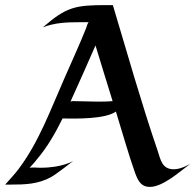

<svg xmlns="http://www.w3.org/2000/svg" viewBox="-37 -723 766 752"><path d="M709 -82C709 -82 674 -60 644 -60C597 -60 592 -98 580 -134C517 -318 461 -516 405 -703H379C258 -703 223 -696 131 -616C177 -634 224 -636 272 -636H310C305 -630 303 -620 300 -612C274 -547 244 -482 216 -418C162 -296 116 -167 35 -60C19 -39 2 -21 -15 -2C-16 -1 -16 0 -17 0H2C60 0 112 -1 164 -30C187 -43 250 -93 250 -93C250 -93 209 -66 121 -66C107 -66 92 -68 79 -66C79 -66 104 -93 106 -97C148 -146 180 -202 208 -259C260 -258 375 -256 417 -286C441 -209 465 -122 492 -46C503 -17 514 9 550 9C579 9 608 -9 632 -24C648 -34 709 -82 709 -82ZM404 -327C384 -325 363 -325 343 -325C311 -325 278 -327 246 -327C244 -327 242 -326 239 -325C272 -398 305 -471 337 -545C359 -472 382 -399 404 -327Z"/></svg>

Font: Fondamento
Style: Regular
Weight: 400
Designer: Astigmatic (AOETI)
Foundry: Astigmatic (AOETI)
Version: Version 1.001